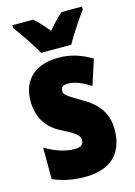

<svg xmlns="http://www.w3.org/2000/svg" viewBox="-118 -829 632 901"><g transform="rotate(-15 198.0 -378.0)"><path d="M131 -606H278C299 -645 345 -714 373 -752V-766H274C254 -750 231 -726 204 -693C178 -725 156 -749 136 -766H35V-752C61 -719 114 -641 131 -606ZM372 -170C372 -255 326 -304 259 -342C188 -384 181 -390 181 -408C181 -426 192 -434 215 -434C253 -434 291 -415 324 -393L364 -516C311 -547 262 -563 205 -563C90 -563 25 -503 25 -400C25 -322 60 -265 128 -231C205 -193 211 -179 211 -161C211 -138 196 -129 166 -129C116 -129 66 -150 26 -174V-21C77 2 129 10 183 10C302 10 372 -51 372 -170Z"/></g></svg>

Font: Noto Sans Lao Looped ExtraCondensed Black
Style: Regular
Weight: 900
Width: 2
Designer: Mark Frömberg, Ben Mitchell
Foundry: The Fontpad Ltd
Version: Version 1.002